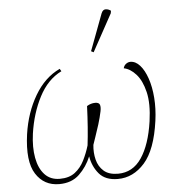

<svg xmlns="http://www.w3.org/2000/svg" viewBox="-56 -858 857 920"><g transform="rotate(-5 372.5 -397.5)"><path d="M59 -242Q74 -345 121.5 -425.5Q169 -506 242 -540L249 -528Q182 -495 141.5 -417Q101 -339 87 -242Q78 -177 87.5 -125.5Q97 -74 124.5 -44.5Q152 -15 197 -15Q242 -15 270 -36.5Q298 -58 315 -92Q332 -126 343 -163Q348 -204 351.5 -251.5Q355 -299 357 -351Q376 -363 397 -363Q416 -363 419.5 -351Q423 -339 419 -320Q413 -291 403 -258.5Q393 -226 383.5 -199.5Q374 -173 371 -163Q367 -126 375.5 -92Q384 -58 408.5 -36.5Q433 -15 477 -15Q548 -15 590.5 -78Q633 -141 649 -252Q661 -337 647.5 -393Q634 -449 606.5 -479.5Q579 -510 548 -516Q551 -529 561 -536.5Q571 -544 582 -544Q607 -544 628 -520.5Q649 -497 663 -456Q677 -415 681 -362.5Q685 -310 677 -252Q658 -114 603 -52Q548 10 474 10Q414 10 384 -25.5Q354 -61 346 -110Q326 -61 289 -25.5Q252 10 192 10Q119 10 80 -51Q41 -112 59 -242ZM411 -605 399 -611 465 -787Q472 -805 485.5 -805Q499 -805 511 -796L509 -784Z"/></g></svg>

Font: Noto Serif Thin
Style: Italic
Weight: 100
Italic angle: -12°
Designer: Monotype Design Team
Foundry: Monotype Imaging Inc.
Version: Version 2.014; ttfautohint (v1.8.4.7-5d5b)